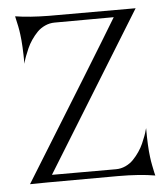

<svg xmlns="http://www.w3.org/2000/svg" viewBox="-56 -850 797 910"><g transform="rotate(-5 343.0 -395.0)"><path d="M646 9.8Q573.2 -2.9 469.2 -2.9L137.2 -2L50.8 -1Q418 -593.3 515.1 -754.9Q238.8 -753.9 233.9 -753.9Q210 -753.9 188 -743.9Q166 -733.9 150.4 -717.8Q134.8 -701.7 121.6 -682.4Q108.4 -663.1 99.9 -643.6Q91.3 -624 85.2 -607.9Q79.1 -591.8 76.7 -582L74.2 -571.8Q73.7 -661.1 66.9 -710.9Q64.9 -728.5 60.5 -750.7Q56.2 -772.9 52.7 -786.1L49.8 -799.8Q115.7 -789.1 210 -788.1H622.1L158.2 -36.1H462.9Q486.8 -36.1 508.5 -46.1Q530.3 -56.2 545.9 -72.3Q561.5 -88.4 574.7 -107.7Q587.9 -127 596.4 -146.2Q605 -165.5 610.8 -181.6Q616.7 -197.8 619.1 -208L622.1 -217.8Q622.1 -128.9 628.9 -79.1Q630.9 -61.5 635.3 -39.3Q639.6 -17.1 642.6 -3.9Z"/></g></svg>

Font: Anticva
Style: Regular
Weight: 400
Version: Version 1.000